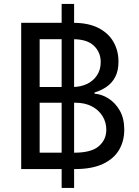

<svg xmlns="http://www.w3.org/2000/svg" viewBox="-20 -841 691 955"><path d="M286.6 93.8V-821.3H348.6V93.8ZM85.4 0V-727.5H343.8Q419.4 -727.5 469.5 -701.9Q519.5 -676.3 544.4 -632.6Q569.3 -588.9 569.3 -534.7Q569.3 -488.8 553.2 -458.3Q537.1 -427.7 510 -409.2Q482.9 -390.6 450.2 -380.9V-375Q485.8 -372.6 519.8 -351.1Q553.7 -329.6 575.9 -290.8Q598.1 -252 598.1 -195.8Q598.1 -139.6 572.3 -95.5Q546.4 -51.3 491.9 -25.6Q437.5 0 351.6 0ZM177.2 -81.5H349.6Q434.1 -81.5 471.4 -113.8Q508.8 -146 508.8 -195.8Q508.8 -232.9 490 -263.4Q471.2 -293.9 436.8 -312Q402.3 -330.1 354.5 -330.1H177.2ZM177.2 -408.2H340.3Q380.4 -408.2 412.4 -423.3Q444.3 -438.5 462.6 -466.6Q481 -494.6 481 -532.2Q481 -581.1 447 -613.5Q413.1 -646 342.8 -646H177.2Z"/></svg>

Font: Inter 17pt
Style: Regular
Weight: 400
Version: Version 4.001;git-66647c0bb